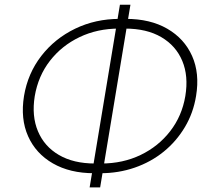

<svg xmlns="http://www.w3.org/2000/svg" viewBox="-20 -774 910 820"><path d="M381.8 -34.2Q278.8 -34.2 205.8 -76.2Q132.8 -118.2 99.9 -192.4Q66.9 -266.6 82.5 -363.8Q98.6 -460.4 156.2 -534.9Q213.9 -609.4 300.8 -651.4Q387.7 -693.4 491.2 -693.4H517.6Q621.6 -693.4 694.3 -651.4Q767.1 -609.4 800.3 -535.2Q833.5 -460.9 817.4 -364.3Q805.7 -291.5 769.5 -231Q733.4 -170.4 679 -126.2Q624.5 -82 555.4 -58.1Q486.3 -34.2 408.7 -34.2ZM385.7 -75.7H412.6Q504.9 -75.7 580.8 -112.3Q656.7 -148.9 707 -213.9Q757.3 -278.8 771.5 -363.8Q785.6 -449.2 758.5 -513.9Q731.4 -578.6 669.2 -615.2Q606.9 -651.9 514.2 -651.9H487.8Q396 -651.9 319.8 -615.5Q243.7 -579.1 193.4 -514.4Q143.1 -449.7 128.4 -363.3Q114.7 -278.3 142.1 -213.4Q169.4 -148.4 231.7 -112.1Q293.9 -75.7 385.7 -75.7ZM362.8 26.4 492.2 -753.9H537.1L407.7 26.4Z"/></svg>

Font: Inter ExtraLight
Style: Italic
Weight: 250
Italic angle: -9.3988°
Designer: Rasmus Andersson
Foundry: rsms
Version: Version 4.001;git-66647c0bb